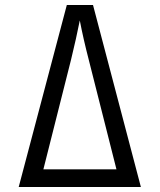

<svg xmlns="http://www.w3.org/2000/svg" viewBox="-20 -750 640 770"><path d="M248 -730H353L545 0H55ZM154 -71H447L336 -510Q314 -595 300 -668Q286 -597 265 -511Z"/></svg>

Font: JetBrains Mono Semi Light
Style: Regular
Weight: 350
Monospace: yes
Designer: Philipp Nurullin, Konstantin Bulenkov
Foundry: JetBrains
Version: 2.002